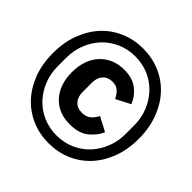

<svg xmlns="http://www.w3.org/2000/svg" viewBox="-174 -823 949 949"><g transform="rotate(45 300.0 -349.0)"><path d="M300 -18Q237 -18 182.5 -41Q128 -64 87.5 -107Q47 -150 23.5 -211Q0 -272 0 -349Q0 -425 23.5 -486.5Q47 -548 87.5 -591Q128 -634 182.5 -657Q237 -680 300 -680Q363 -680 417.5 -657Q472 -634 512.5 -591Q553 -548 576.5 -486.5Q600 -425 600 -349Q600 -272 576.5 -211Q553 -150 512.5 -107Q472 -64 417.5 -41Q363 -18 300 -18ZM300 -73Q351 -73 394.5 -92Q438 -111 469.5 -144.5Q501 -178 519 -223Q537 -268 537 -319V-379Q537 -430 519 -475Q501 -520 469.5 -553.5Q438 -587 394.5 -606Q351 -625 300 -625Q249 -625 205.5 -606Q162 -587 130.5 -553.5Q99 -520 81 -475Q63 -430 63 -379V-319Q63 -268 81 -223Q99 -178 130.5 -144.5Q162 -111 205.5 -92Q249 -73 300 -73ZM308 -158Q227 -158 180 -210Q133 -262 133 -349Q133 -392 145.5 -427.5Q158 -463 181.5 -488Q205 -513 237 -526.5Q269 -540 308 -540Q365 -540 400.5 -513Q436 -486 453 -444L378 -405Q367 -429 351 -443Q335 -457 309 -457Q277 -457 258.5 -436.5Q240 -416 240 -383V-315Q240 -282 258 -261.5Q276 -241 310 -241Q339 -241 356 -255.5Q373 -270 385 -293L459 -254Q442 -215 406 -186.5Q370 -158 308 -158Z"/></g></svg>

Font: IBM Plex Mono SmBld
Style: Regular
Weight: 600
Monospace: yes
Designer: Mike Abbink, Paul van der Laan, Pieter van Rosmalen
Foundry: Bold Monday
Version: Version 2.3